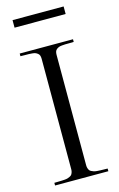

<svg xmlns="http://www.w3.org/2000/svg" viewBox="-132 -929 611 984"><g transform="rotate(-15 173.5 -437.5)"><path d="M212.9 -58.1Q212.9 -49.3 215.3 -42.5Q217.8 -35.6 220.9 -31.2Q224.1 -26.9 231 -23.7Q237.8 -20.5 242.9 -18.8Q248 -17.1 258.5 -16.1Q269 -15.1 275.4 -15.1Q281.7 -15.1 294.9 -14.6Q308.1 -14.2 314.9 -14.2V0H32.2V-14.2Q39.1 -14.2 52.2 -14.6Q65.4 -15.1 71.8 -15.1Q78.1 -15.1 88.4 -16.1Q98.6 -17.1 103.8 -18.8Q108.9 -20.5 115.7 -23.7Q122.6 -26.9 125.7 -31.2Q128.9 -35.6 131.3 -42.5Q133.8 -49.3 133.8 -58.1V-645Q133.8 -655.3 131.3 -662.4Q128.9 -669.4 123 -673.8Q117.2 -678.2 111.6 -680.7Q106 -683.1 95.2 -684.1Q84.5 -685.1 76.7 -685.3Q68.8 -685.5 54.9 -685.5Q41 -685.5 32.2 -686V-700.2H314.9V-686Q306.2 -685.5 292 -685.5Q277.8 -685.5 270.3 -685.3Q262.7 -685.1 252 -684.1Q241.2 -683.1 235.4 -680.7Q229.5 -678.2 223.6 -673.8Q217.8 -669.4 215.3 -662.1Q212.9 -654.8 212.9 -645ZM41 -835H312V-875H41Z"/></g></svg>

Font: Ortica Linear Light
Style: Regular
Weight: 300
Designer: Benedetta Bovani
Foundry: Collletttivo
Version: Version 2.000;Glyphs 3.1.2 (3151)